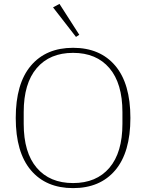

<svg xmlns="http://www.w3.org/2000/svg" viewBox="-20 -956 752 988"><path d="M356 -14Q476 -14 543 -92.5Q610 -171 610 -319V-379Q610 -527 543 -605.5Q476 -684 356 -684Q236 -684 169 -605.5Q102 -527 102 -379V-319Q102 -171 169 -92.5Q236 -14 356 -14ZM356 12Q217 12 139 -80Q61 -172 61 -349Q61 -526 139 -618Q217 -710 356 -710Q495 -710 573 -618Q651 -526 651 -349Q651 -172 573 -80Q495 12 356 12ZM253 -918 286 -936 388 -777 371 -766Z"/></svg>

Font: IBM Plex Serif ExtraLight
Style: Regular
Weight: 200
Designer: Mike Abbink, Paul van der Laan, Pieter van Rosmalen
Foundry: Bold Monday
Version: Version 2.5